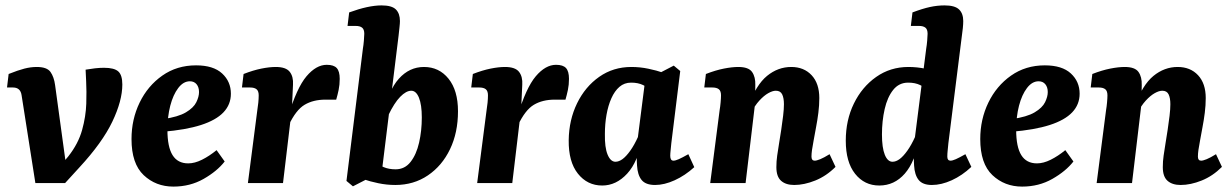

<svg xmlns="http://www.w3.org/2000/svg" viewBox="-20 -678 4558 711"><path d="M221 0 167 -35Q185 -49 202 -65Q219 -81 233 -99Q270 -146 284 -196.5Q298 -247 299.5 -294Q301 -341 299 -377L297 -420Q314 -423 331.5 -425Q349 -427 365 -427Q403 -427 418 -413.5Q433 -400 433 -365Q433 -305 396 -227.5Q359 -150 274 -58ZM111 0 60 -325Q56 -354 28 -354H6L12 -404Q47 -418 70.5 -424Q94 -430 116 -430Q154 -430 167 -411.5Q180 -393 184 -363L230 -27L221 0Z M706 -436Q770 -436 802.5 -406Q835 -376 835 -331Q835 -291 807.5 -262Q780 -233 724 -215Q668 -197 582 -190L584 -237Q640 -245 668.5 -262Q697 -279 707 -299.5Q717 -320 717 -337Q717 -355 708 -366Q699 -377 683 -377Q659 -377 640 -352Q621 -327 610.5 -286.5Q600 -246 600 -197Q600 -134 619 -103.5Q638 -73 677 -73Q701 -73 728 -86.5Q755 -100 782 -122L812 -80Q784 -44 734 -15.5Q684 13 622 13Q557 13 512 -29.5Q467 -72 467 -163Q467 -236 497 -298Q527 -360 581 -398Q635 -436 706 -436Z M898 0 933 -271Q935 -282 936.5 -297.5Q938 -313 938 -325Q938 -341 930 -347.5Q922 -354 906 -354H876L882 -404Q918 -418 948 -424Q978 -430 1001 -430Q1039 -430 1053 -412Q1067 -394 1065 -364L1061 -277L1028 0ZM1047 -247Q1079 -353 1115 -395.5Q1151 -438 1190 -438Q1216 -438 1227 -426Q1238 -414 1238 -386Q1238 -364 1234 -345Q1230 -326 1225 -309H1185Q1140 -309 1108 -290Q1076 -271 1049 -214Z M1444 7Q1412 7 1381 0.5Q1350 -6 1327 -14L1363 -79Q1382 -67 1401 -59Q1420 -51 1445 -51Q1479 -51 1500.5 -78.5Q1522 -106 1532 -150Q1542 -194 1542 -243Q1542 -290 1531.5 -316Q1521 -342 1503 -342Q1484 -342 1462 -319.5Q1440 -297 1418 -251L1403 -258Q1418 -343 1457 -386.5Q1496 -430 1550 -430Q1606 -430 1641 -386.5Q1676 -343 1676 -266Q1676 -187 1646.5 -125.5Q1617 -64 1564.5 -28.5Q1512 7 1444 7ZM1287 12 1263 -8 1324 -499Q1326 -510 1327.5 -527.5Q1329 -545 1329 -553Q1329 -569 1321 -575.5Q1313 -582 1297 -582H1267L1273 -632Q1344 -658 1393 -658Q1431 -658 1446 -643Q1461 -628 1461 -600Q1461 -592 1459.5 -578.5Q1458 -565 1456 -546L1394 -43Z M1747 0 1782 -271Q1784 -282 1785.5 -297.5Q1787 -313 1787 -325Q1787 -341 1779 -347.5Q1771 -354 1755 -354H1725L1731 -404Q1767 -418 1797 -424Q1827 -430 1850 -430Q1888 -430 1902 -412Q1916 -394 1914 -364L1910 -277L1877 0ZM1896 -247Q1928 -353 1964 -395.5Q2000 -438 2039 -438Q2065 -438 2076 -426Q2087 -414 2087 -386Q2087 -364 2083 -345Q2079 -326 2074 -309H2034Q1989 -309 1957 -290Q1925 -271 1898 -214Z M2210 9Q2155 9 2120 -35Q2085 -79 2086 -159Q2087 -234 2117 -295.5Q2147 -357 2199 -393.5Q2251 -430 2318 -430Q2350 -430 2381 -423.5Q2412 -417 2435 -409L2399 -340Q2380 -354 2361.5 -363Q2343 -372 2317 -372Q2292 -372 2274 -356.5Q2256 -341 2244 -314Q2232 -287 2226 -253Q2220 -219 2220 -182Q2219 -132 2230 -105.5Q2241 -79 2259 -79Q2272 -79 2285.5 -89Q2299 -99 2314 -120Q2329 -141 2343 -172L2358 -165Q2343 -79 2302.5 -35Q2262 9 2210 9ZM2406 7Q2371 7 2356 -11.5Q2341 -30 2339 -65Q2338 -78 2338 -100Q2338 -122 2338 -137L2369 -380L2475 -435L2499 -415L2466 -148Q2465 -136 2463.5 -122.5Q2462 -109 2462 -101Q2462 -83 2474 -83Q2481 -83 2493.5 -88.5Q2506 -94 2529 -107L2551 -59Q2517 -28 2478.5 -10.5Q2440 7 2406 7Z M2921 7Q2890 7 2872.5 -8.5Q2855 -24 2855 -59Q2855 -81 2858 -101.5Q2861 -122 2865 -147Q2869 -171 2873 -197.5Q2877 -224 2880 -249Q2883 -274 2883 -292Q2883 -315 2876.5 -328.5Q2870 -342 2853 -342Q2841 -342 2825 -333Q2809 -324 2792 -305.5Q2775 -287 2761 -259L2751 -285Q2780 -364 2820.5 -397Q2861 -430 2910 -430Q2957 -430 2985.5 -399.5Q3014 -369 3014 -315Q3014 -288 3010.5 -260.5Q3007 -233 3002 -207Q2997 -181 2993 -158Q2989 -137 2987 -123Q2985 -109 2985 -98Q2985 -83 2997 -83Q3004 -83 3017.5 -88.5Q3031 -94 3052 -107L3074 -60Q3040 -26 2999 -9.5Q2958 7 2921 7ZM2610 0 2645 -271Q2647 -282 2648.5 -298.5Q2650 -315 2650 -325Q2650 -341 2642 -347.5Q2634 -354 2618 -354H2588L2594 -404Q2630 -418 2660.5 -424Q2691 -430 2714 -430Q2752 -430 2765 -411.5Q2778 -393 2777 -363L2776 -294L2741 0Z M3431 7Q3397 7 3382 -11.5Q3367 -30 3365 -65Q3364 -78 3364 -100Q3364 -122 3364 -137L3410 -499Q3412 -510 3413.5 -527.5Q3415 -545 3415 -553Q3415 -569 3407 -575.5Q3399 -582 3383 -582H3353L3359 -632Q3396 -646 3423.5 -652Q3451 -658 3478 -658Q3516 -658 3531.5 -643Q3547 -628 3547 -600Q3547 -589 3545.5 -574Q3544 -559 3542 -546L3492 -148Q3491 -136 3489.5 -122.5Q3488 -109 3488 -98Q3488 -83 3500 -83Q3507 -83 3519.5 -88.5Q3532 -94 3555 -107L3577 -60Q3543 -28 3504.5 -10.5Q3466 7 3431 7ZM3236 9Q3181 9 3146.5 -34.5Q3112 -78 3112 -157Q3112 -233 3142 -294.5Q3172 -356 3224.5 -393Q3277 -430 3344 -430Q3376 -430 3407 -423.5Q3438 -417 3461 -409L3425 -340Q3406 -354 3387.5 -363Q3369 -372 3343 -372Q3309 -372 3287.5 -345Q3266 -318 3256 -274Q3246 -230 3246 -180Q3246 -131 3256.5 -105Q3267 -79 3285 -79Q3298 -79 3311.5 -89Q3325 -99 3340 -120Q3355 -141 3369 -172L3384 -165Q3369 -79 3330.5 -35Q3292 9 3236 9Z M3849 -436Q3913 -436 3945.5 -406Q3978 -376 3978 -331Q3978 -291 3950.5 -262Q3923 -233 3867 -215Q3811 -197 3725 -190L3727 -237Q3783 -245 3811.5 -262Q3840 -279 3850 -299.5Q3860 -320 3860 -337Q3860 -355 3851 -366Q3842 -377 3826 -377Q3802 -377 3783 -352Q3764 -327 3753.5 -286.5Q3743 -246 3743 -197Q3743 -134 3762 -103.5Q3781 -73 3820 -73Q3844 -73 3871 -86.5Q3898 -100 3925 -122L3955 -80Q3927 -44 3877 -15.5Q3827 13 3765 13Q3700 13 3655 -29.5Q3610 -72 3610 -163Q3610 -236 3640 -298Q3670 -360 3724 -398Q3778 -436 3849 -436Z M4352 7Q4321 7 4303.5 -8.5Q4286 -24 4286 -59Q4286 -81 4289 -101.5Q4292 -122 4296 -147Q4300 -171 4304 -197.5Q4308 -224 4311 -249Q4314 -274 4314 -292Q4314 -315 4307.5 -328.5Q4301 -342 4284 -342Q4272 -342 4256 -333Q4240 -324 4223 -305.5Q4206 -287 4192 -259L4182 -285Q4211 -364 4251.5 -397Q4292 -430 4341 -430Q4388 -430 4416.5 -399.5Q4445 -369 4445 -315Q4445 -288 4441.5 -260.5Q4438 -233 4433 -207Q4428 -181 4424 -158Q4420 -137 4418 -123Q4416 -109 4416 -98Q4416 -83 4428 -83Q4435 -83 4448.5 -88.5Q4462 -94 4483 -107L4505 -60Q4471 -26 4430 -9.5Q4389 7 4352 7ZM4041 0 4076 -271Q4078 -282 4079.5 -298.5Q4081 -315 4081 -325Q4081 -341 4073 -347.5Q4065 -354 4049 -354H4019L4025 -404Q4061 -418 4091.5 -424Q4122 -430 4145 -430Q4183 -430 4196 -411.5Q4209 -393 4208 -363L4207 -294L4172 0Z"/></svg>

Font: Rasa
Style: Bold Italic
Weight: 700
Italic angle: -7.10001°
Designer: Anna Giedrys (Yrsa+Rasa design), David Brezina (Yrsa art-direction, Rasa art-direction, design)
Foundry: Rosetta Type Foundry
Version: Version 2.004